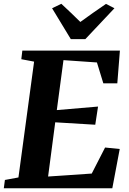

<svg xmlns="http://www.w3.org/2000/svg" viewBox="-30 -1016 698 1036"><path d="M-9.5 0 -3.5 -45 69.5 -58.5 154 -683.5 85 -696.5 90.5 -743H617L603 -566.5H527.5L493 -679L312.5 -691.5L276.5 -422L499 -441L484 -343L268 -356L229.5 -63.5L465 -79.5L537 -220L616 -212L576 0ZM352 -805 251 -971.5 301 -995.5Q327 -971 352.8 -946.8Q378.5 -922.5 403.5 -897.5Q437.5 -922.5 472.5 -947Q507.5 -971.5 542 -995L587.5 -971.5L430.5 -805Z"/></svg>

Font: Merriweather 36pt ExtraBold
Style: Italic
Weight: 800
Italic angle: -7.8°
Version: Version 2.101